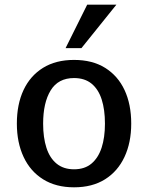

<svg xmlns="http://www.w3.org/2000/svg" viewBox="-20 -798 639 828"><path d="M299.3 9.8Q221.2 9.8 166 -24.7Q110.8 -59.1 81.8 -121.1Q52.7 -183.1 52.7 -265.1Q52.7 -348.1 81.5 -409.7Q110.4 -471.2 165.5 -505.4Q220.7 -539.6 299.3 -539.6Q378.4 -539.6 433.3 -505.4Q488.3 -471.2 517.1 -409.7Q545.9 -348.1 545.9 -265.1Q545.9 -183.1 516.8 -121.1Q487.8 -59.1 432.9 -24.7Q377.9 9.8 299.3 9.8ZM299.3 -67.9Q345.2 -67.9 374.5 -92.5Q403.8 -117.2 418.2 -161.1Q432.6 -205.1 432.6 -264.6Q432.6 -325.2 418.5 -369.1Q404.3 -413.1 374.8 -437.3Q345.2 -461.4 299.3 -461.4Q231 -461.4 198.5 -408.2Q166 -355 166 -264.6Q166 -205.1 180.2 -160.9Q194.3 -116.7 224.1 -92.3Q253.9 -67.9 299.3 -67.9ZM262.7 -590.3 356 -777.8H481.9L331.1 -590.3Z"/></svg>

Font: Comme Medium
Style: Regular
Weight: 500
Version: Version 1.000;gftools[0.9.27]